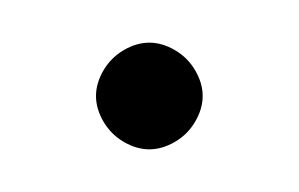

<svg xmlns="http://www.w3.org/2000/svg" viewBox="-20 -685 140 90"><path d="M25 -640Q25 -634 28.5 -628Q32 -622 38 -618.5Q44 -615 50 -615Q56 -615 62 -618.5Q68 -622 71.5 -628Q75 -634 75 -640Q75 -646 71.5 -652Q68 -658 62 -661.5Q56 -665 50 -665Q44 -665 38 -661.5Q32 -658 28.5 -652Q25 -646 25 -640Z"/></svg>

Font: Linefont ExtraLight
Style: Regular
Weight: 250
Monospace: yes
Version: Version 3.002;gftools[0.9.33]